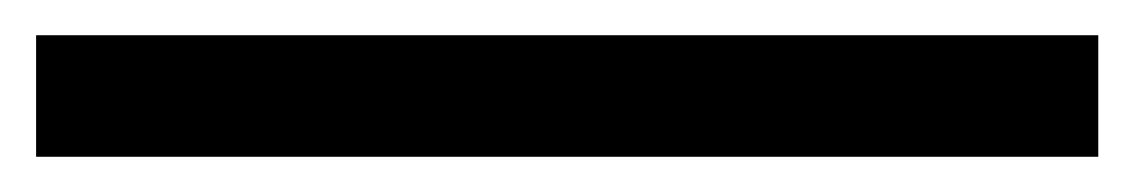

<svg xmlns="http://www.w3.org/2000/svg" viewBox="-22 -89 643 109"><path d="M-1.5 -69H601.5V0H-1.5Z"/></svg>

Font: JuliaMono Italic
Style: Regular
Weight: 400
Italic angle: -9°
Monospace: yes
Designer: cormullion
Foundry: corm
Version: Version 0.049; ttfautohint (v1.8.4)